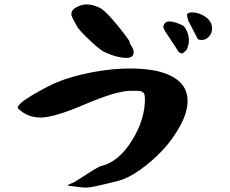

<svg xmlns="http://www.w3.org/2000/svg" viewBox="-20 -854 1040 869"><path d="M60 -365Q60 -385 130.5 -426Q201 -467 239 -482Q301 -508 392 -526Q483 -544 570 -544Q637 -544 688 -533Q829 -501 829 -397Q829 -347 796.5 -286.5Q764 -226 717 -175.5Q670 -125 615 -86Q560 -47 517 -36Q398 -5 370 -5Q347 -5 286 -14Q286 -18 317 -30L405 -86Q433 -103 440 -103Q518 -123 577 -217.5Q636 -312 636 -406Q636 -414 635 -419.5Q634 -425 633 -429Q632 -433 628 -435.5Q624 -438 621.5 -439.5Q619 -441 612 -442Q605 -443 601 -443Q597 -443 586.5 -443Q576 -443 570 -443Q505 -442 365 -382Q225 -322 164 -322Q102 -322 60 -365ZM303 -791Q303 -809 326 -821.5Q349 -834 372 -834Q393 -834 417 -825L435 -817Q470 -795 543 -700Q567 -668 567 -664Q567 -656 573 -649Q585 -631 585 -617Q585 -592 551 -592Q514 -592 460 -615Q438 -623 390 -668Q340 -715 329 -734Q326 -739 319.5 -751.5Q313 -764 309 -771Q303 -782 303 -791ZM719 -731Q722 -757 747 -757Q769 -757 807 -739Q817 -733 826 -712.5Q835 -692 835 -671Q835 -652 825 -629Q823 -625 808 -614Q806 -612 804 -612Q798 -612 791.5 -617Q785 -622 783 -628L729 -710Q719 -727 719 -731ZM827 -782Q825 -789 830 -793Q835 -797 846 -798H848Q882 -798 911 -777Q940 -756 940 -725Q940 -704 926 -688.5Q912 -673 893 -673Q885 -673 876 -676L832 -761Z"/></svg>

Font: NaniFont Regular
Style: Regular
Weight: 400
Designer: Nanigashitei
Version: Version 1.036